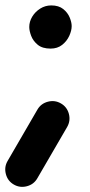

<svg xmlns="http://www.w3.org/2000/svg" viewBox="-25 -549 338 723"><path d="M85.2 -447.3Q85.2 -433 92.4 -413.9Q99.6 -394.9 117.1 -380.4Q134.5 -366 165.5 -366Q191.4 -366 209.2 -380.1Q226.9 -394.2 235.9 -414.1Q244.9 -434 244.9 -450.7Q244.9 -465 237.4 -483.2Q229.9 -501.5 213 -515Q196.2 -528.6 168 -528.6Q145.4 -528.6 126.5 -516.7Q107.7 -504.9 96.4 -486.3Q85.2 -467.7 85.2 -447.3ZM27 145.9Q50 159.2 76.2 152.3Q102.3 145.5 115.6 122.4L227.9 -70.9Q241.2 -94 234.4 -120.1Q227.5 -146.2 204.5 -159.5Q181.4 -172.9 155.3 -166Q129.2 -159.2 115.8 -136.1L3.5 57.3Q-9.8 80.3 -2.9 106.4Q3.9 132.6 27 145.9Z"/></svg>

Font: Mikhak VF
Style: Regular
Weight: 100
Designer: Amin Abedi
Version: Version 3.001